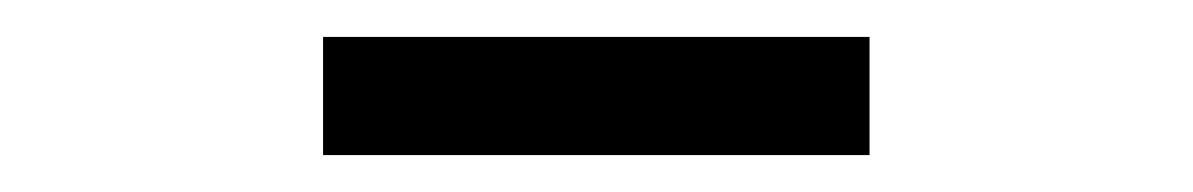

<svg xmlns="http://www.w3.org/2000/svg" viewBox="-20 -755 646 104"><path d="M155 -671H451V-735H155Z"/></svg>

Font: Noto Sans JP Regular
Style: Regular
Weight: 400
Designer: Ryoko NISHIZUKA (kana & ideographs); Paul D. Hunt (Latin, Greek & Cyrillic); Wenlong ZHANG (bopomofo); Sandoll Communica
Foundry: Adobe Systems Incorporated
Version: Version 1.004;PS 1.004;hotconv 1.0.82;makeotf.lib2.5.63406